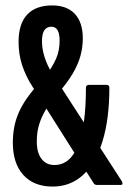

<svg xmlns="http://www.w3.org/2000/svg" viewBox="-20 -681 476 707"><path d="M337.7 0Q328.9 0 325.6 -5.2L99.9 -361.6Q75.7 -398.7 62 -439.5Q48.4 -480.4 48.4 -526.9Q48.4 -593.3 80 -627.2Q111.6 -661 171.9 -661Q227 -661 256 -629.4Q284.9 -597.9 284.9 -539.8Q284.9 -506.8 276.1 -474.8Q267.2 -442.8 247.7 -410Q228.3 -377.2 196.4 -340.3L145.8 -397.5Q173.6 -435.3 186.5 -464.8Q199.5 -494.3 199.5 -531.3Q199.5 -557 191.9 -569.9Q184.3 -582.7 169.1 -582.7Q152.8 -582.7 143.7 -570.1Q134.6 -557.4 134.6 -529Q134.6 -500 144.5 -469.6Q154.4 -439.3 171.6 -411.4L428.8 -13.3Q432 -7.6 430.9 -3.8Q429.8 0 423.7 0ZM174.1 6Q104.6 6 65.9 -36.7Q27.3 -79.4 27.3 -155.3Q27.3 -188 33.2 -216.8Q39.1 -245.6 52.1 -273.3Q65.2 -300.9 87.1 -330.3Q109 -359.6 140.4 -392.2L173.9 -319.3Q154.5 -289.4 141.4 -264.3Q128.3 -239.2 121.9 -214.7Q115.5 -190.1 115.5 -159.8Q115.5 -118.7 132.8 -96.1Q150 -73.4 180.6 -73.4Q237.9 -73.4 267.2 -144.8Q296.4 -216.1 296.4 -357.8Q296.4 -368.5 307.7 -368.5H371.9Q382.7 -368.5 382.7 -357.8Q382.7 -242.8 357.6 -161.3Q332.6 -79.9 286 -36.9Q239.4 6 174.1 6Z"/></svg>

Font: Sofia Sans Extra Condensed
Style: Regular
Weight: 400
Designer: Botio Nikoltchev, Ani Petrova
Foundry: lettersoup
Version: Version 4.101